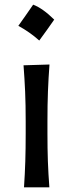

<svg xmlns="http://www.w3.org/2000/svg" viewBox="-20 -808 314 828"><path d="M123 -787.9Q164.9 -771.8 213.8 -723.4Q198.2 -700.9 182.3 -678.6Q166.5 -656.3 149.3 -633.2Q108.5 -669.7 59.1 -696.6Q75.7 -720.2 91.3 -742.2Q106.9 -764.3 123 -787.9ZM83.5 0Q87.4 -58.1 89.1 -112.3Q90.8 -166.5 90.8 -231.9V-284.7Q90.8 -356 88.4 -412.4Q85.9 -468.8 81.5 -526.4L193.4 -529.8Q189 -470.7 186.8 -414.1Q184.6 -357.4 184.6 -284.7V-231.9Q184.6 -166.5 186.5 -112.3Q188.5 -58.1 192.9 0Z"/></svg>

Font: Pinar-FD Medium
Style: Regular
Weight: 500
Designer: Amin Abedi
Version: Version 3.000